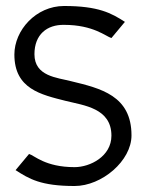

<svg xmlns="http://www.w3.org/2000/svg" viewBox="-20 -610 496 641"><path d="M28 -428C28 -313 117 -294 200 -273C260 -258 352 -249 352 -157C352 -88 281 -52 229 -52C131 -52 95 -91 77 -96L32 -42C77 -13 116 11 229 11C320 11 419 -73 419 -158C419 -291 316 -315 217 -339C171 -351 95 -355 95 -429C95 -495 137 -528 194 -527C292 -527 334 -488 352 -483L397 -537C352 -566 309 -590 194 -590C100 -590 28 -509 28 -428Z"/></svg>

Font: Charger Sport
Style: LitNrw
Weight: 300
Designer: Jasper
Foundry: Cannot Into Space Fonts
Version: Version 1.1